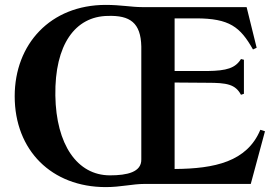

<svg xmlns="http://www.w3.org/2000/svg" viewBox="-20 -751 1132 784"><path d="M412 13C474 13 520 0 572 0H1004L1062 -215L1043 -221C989 -91 857 -62 693 -61V-414L827 -413C906 -413 941 -407 964 -364L976 -368V-507L964 -510C941 -473 906 -462 827 -461H693V-676H780C917 -676 961 -641 1013 -549L1028 -556L987 -722H559C518 -722 473 -731 412 -731C186 -731 40 -571 40 -358C40 -137 191 13 412 13ZM429 -35C295 -35 209 -161 206 -361C203 -569 287 -684 420 -686C511 -689 555 -658 557 -561V-100C558 -48 499 -35 429 -35Z"/></svg>

Font: Sinistre
Style: Bold
Weight: 700
Designer: Jules Durand
Foundry: Collletttivo
Version: Version 69.420;Glyphs 3.2 (3217)